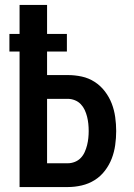

<svg xmlns="http://www.w3.org/2000/svg" viewBox="-20 -755 540 775"><path d="M59 0V-547H18V-618H59V-735H170V-618H250V-547H170V-452H254Q282 -452 310 -446Q338 -440 362 -424.5Q386 -409 403.5 -386Q421 -363 431 -337Q441 -311 445 -282.5Q449 -254 449 -226Q449 -198 445 -169.5Q441 -141 431 -115Q421 -89 403.5 -66Q386 -43 362 -28Q338 -13 310 -6.5Q282 0 254 0ZM170 -96H254Q268 -96 282 -101.5Q296 -107 306 -117.5Q316 -128 322 -141.5Q328 -155 331.5 -169Q335 -183 336.5 -197.5Q338 -212 338 -226Q338 -241 336.5 -255.5Q335 -270 331.5 -284Q328 -298 322 -311Q316 -324 306 -334.5Q296 -345 282 -350.5Q268 -356 254 -356H170Z"/></svg>

Font: Zed Mono
Style: Bold
Weight: 700
Monospace: yes
Designer: Belleve Invis
Foundry: Belleve Invis
Version: Version 1.0.0; ttfautohint (v1.8.4)